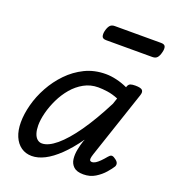

<svg xmlns="http://www.w3.org/2000/svg" viewBox="-142 -879 906 1005"><g transform="rotate(20 311.5 -377.0)"><path d="M148 17Q114 17 88.5 -1Q63 -19 49 -52Q35 -85 35 -130Q35 -176 49 -229Q63 -282 91 -333Q119 -384 159.5 -426Q200 -468 252 -493.5Q304 -519 368 -519Q396 -519 428 -511.5Q460 -504 490 -490L491 -494Q496 -508 506 -511.5Q516 -515 533 -515Q564 -515 572.5 -505.5Q581 -496 574 -476L449 -103Q443 -85 442.5 -76Q442 -67 446 -64Q450 -61 455 -61Q465 -61 475.5 -67.5Q486 -74 498.5 -86.5Q511 -99 525 -116Q533 -126 541 -127.5Q549 -129 560 -121Q576 -111 579.5 -101Q583 -91 578 -81Q569 -66 549 -43Q529 -20 500.5 -2.5Q472 15 435 15Q398 15 380.5 -1.5Q363 -18 360 -43Q357 -68 362.5 -96Q368 -124 376 -148Q378 -150 378.5 -152.5Q379 -155 380 -158Q338 -99 297.5 -60Q257 -21 219.5 -2Q182 17 148 17ZM126 -146Q126 -121 132 -102Q138 -83 149.5 -73Q161 -63 176 -63Q211 -63 256 -100.5Q301 -138 351.5 -210Q402 -282 455 -386L466 -419Q434 -432 405.5 -436Q377 -440 354 -440Q311 -440 275 -420Q239 -400 211.5 -367.5Q184 -335 165 -295.5Q146 -256 136 -217Q126 -178 126 -146ZM308 -686Q288 -686 284 -698Q280 -710 284 -728Q289 -749 298 -760Q307 -771 325 -771H583Q603 -771 607 -759Q611 -747 606 -728Q601 -707 592 -696.5Q583 -686 565 -686Z"/></g></svg>

Font: Playwrite CA
Style: Regular
Weight: 400
Designer: Veronika Burian, José Scaglione
Foundry: TypeTogether
Version: Version 1.002